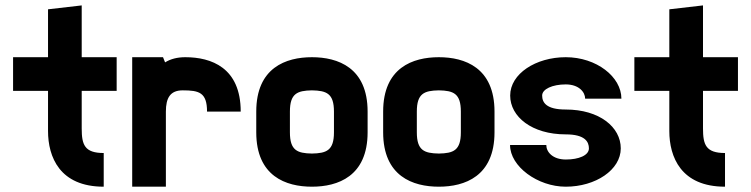

<svg xmlns="http://www.w3.org/2000/svg" viewBox="-20 -704 2832 724"><path d="M419.9 -488.3H288.1V-683.6L161.1 -668.9V-488.3H29.3V-361.3H161.1V-210C161.1 -112.3 205.1 0 371.1 0V-127C298.8 -127 288.1 -158.2 288.1 -219.7V-361.3H419.9Z M678.7 -488.3C647.9 -488.3 622.6 -481.4 602.5 -468.8L594.7 -488.3H478.5V0H605.5V-283.2C605.5 -335 622.1 -363.3 668.9 -363.3C730.5 -363.3 760.7 -355.5 760.7 -283.2H887.7C887.7 -449.2 776.4 -488.3 678.7 -488.3Z M1156.2 -488.3C1058.6 -488.3 946.3 -449.2 946.3 -283.2V-205.1C946.3 -39.1 1058.6 0 1156.2 0C1253.9 0 1366.2 -39.1 1366.2 -205.1V-283.2C1366.2 -449.2 1253.9 -488.3 1156.2 -488.3ZM1239.3 -205.1C1239.3 -136.7 1211.4 -126 1156.2 -125C1101.1 -126 1073.2 -136.7 1073.2 -205.1V-283.2C1073.2 -351.6 1101.1 -362.3 1156.2 -363.3C1211.4 -362.3 1239.3 -351.6 1239.3 -283.2Z M1634.8 -488.3C1537.1 -488.3 1424.8 -449.2 1424.8 -283.2V-205.1C1424.8 -39.1 1537.1 0 1634.8 0C1732.4 0 1844.7 -39.1 1844.7 -205.1V-283.2C1844.7 -449.2 1732.4 -488.3 1634.8 -488.3ZM1717.8 -205.1C1717.8 -136.7 1689.9 -126 1634.8 -125C1579.6 -126 1551.8 -136.7 1551.8 -205.1V-283.2C1551.8 -351.6 1579.6 -362.3 1634.8 -363.3C1689.9 -362.3 1717.8 -351.6 1717.8 -283.2Z M2040 -157.2C2040 -130.9 2064 -102.5 2113.8 -102.5C2162.6 -102.5 2200.7 -118.2 2200.7 -144.5C2200.7 -168.9 2186.5 -197.3 2113.3 -197.3C1985.8 -197.3 1903.8 -263.7 1903.8 -343.8C1903.8 -425.8 2000.5 -488.3 2113.3 -488.3C2229.5 -488.3 2323.2 -414.1 2323.2 -332H2186.5C2186.5 -356.4 2163.1 -385.7 2113.3 -385.7C2063.5 -385.7 2024.4 -368.2 2024.4 -343.8C2024.4 -317.4 2040 -291 2113.3 -291C2240.7 -291 2320.8 -224.6 2320.8 -144.5C2320.8 -63.5 2226.1 0 2113.3 0C2007.8 0 1903.3 -76.2 1903.3 -157.2Z M2762.7 -488.3H2630.9V-683.6L2503.9 -668.9V-488.3H2372.1V-361.3H2503.9V-210C2503.9 -112.3 2547.9 0 2713.9 0V-127C2641.6 -127 2630.9 -158.2 2630.9 -219.7V-361.3H2762.7Z"/></svg>

Font: Saman Dere
Style: Regular
Weight: 400
Designer: Tuna Ça_lar Gümü_
Foundry: Tuna Ça_lar Gümü_
Version: Version 1.001;hotconv 1.0.109;makeotfexe 2.5.65596